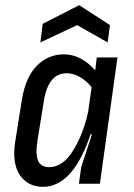

<svg xmlns="http://www.w3.org/2000/svg" viewBox="-20 -710 516 742"><path d="M348 -438 354 -488H434L366 0H285L294 -65L335 -190L333 -192L330 -191Q262 12 146 12Q96 12 65.5 -22Q35 -56 35 -118Q35 -143 39 -164L65 -327Q79 -412 122.5 -456Q166 -500 227 -500Q261 -500 292 -483.5Q323 -467 348 -438ZM150 -322 126 -175Q121 -143 121 -127Q121 -93 133.5 -78.5Q146 -64 170 -64Q224 -64 264 -130.5Q304 -197 321 -280L334 -373Q314 -398 288.5 -412.5Q263 -427 238 -427Q167 -427 150 -322ZM278 -613 136 -546 145 -618 286 -690 405 -613 396 -546Z"/></svg>

Font: Ropa Sans
Style: Italic
Weight: 400
Version: Version 1.100